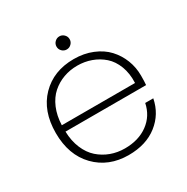

<svg xmlns="http://www.w3.org/2000/svg" viewBox="-159 -822 942 967"><g transform="rotate(-30 312.5 -338.5)"><path d="M100.1 -291H525.9Q528.3 -345.7 511.7 -388.9Q495.1 -432.1 465.1 -458.5Q435.1 -484.9 397.2 -498.5Q359.4 -512.2 316.9 -512.2Q274.4 -512.2 236.8 -498.5Q199.2 -484.9 168.9 -458.3Q138.7 -431.6 120.4 -388.7Q102.1 -345.7 100.1 -291ZM566.9 -178.2Q550.8 -95.2 485.1 -43.7Q419.4 7.8 317.9 7.8Q201.7 7.8 127.9 -68.1Q54.2 -144 54.2 -272Q54.2 -399.9 127.4 -474.9Q200.7 -549.8 317.9 -549.8Q377 -549.8 425.8 -529.8Q474.6 -509.8 505.9 -476.1Q537.1 -442.4 554 -399.2Q570.8 -356 570.8 -308.1Q570.8 -272 568.8 -253.9H100.1Q101.6 -199.2 119.9 -155.8Q138.2 -112.3 168.7 -85.4Q199.2 -58.6 237.1 -44.7Q274.9 -30.8 317.9 -30.8Q397.9 -30.8 452.1 -70.6Q506.3 -110.4 520 -178.2ZM339.8 -620.1Q328.6 -608.9 313 -608.9Q297.4 -608.9 286.1 -620.1Q274.9 -631.3 274.9 -647Q274.9 -662.6 286.1 -673.8Q297.4 -685.1 313 -685.1Q328.6 -685.1 339.8 -673.8Q351.1 -662.6 351.1 -647Q351.1 -631.3 339.8 -620.1Z"/></g></svg>

Font: SVN-Poppins ExtraLight
Style: Regular
Weight: 200
Designer: Ninad Kale (Devanagari), Jonny Pinhorn (Latin)
Foundry: Indian Type Foundry
Version: Version 3.002 2017